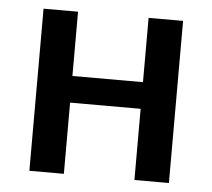

<svg xmlns="http://www.w3.org/2000/svg" viewBox="-43 -535 675 610"><g transform="rotate(5 294.5 -230.5)"><path d="M407 -284V-489H517V28H407V-199H182V28H72V-489H182V-284Z"/></g></svg>

Font: Gmarket Sans TTF Medium
Style: Regular
Weight: 500
Designer: Creative Director : Sungho Lee; Art Director : Kiwoong Choi; Project Manager : Sori Yang, Jongwook Yoon; Font Designer :
Foundry: Sandoll Inc.
Version: Version 1.000;hotconv 1.0.109;makeotfexe 2.5.65596